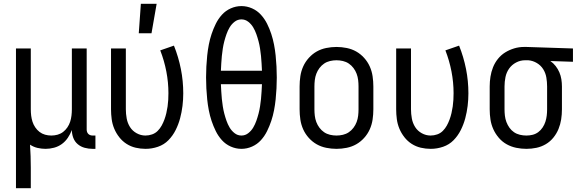

<svg xmlns="http://www.w3.org/2000/svg" viewBox="-20 -775 3040 1010"><path d="M64 215V-520H142V-200Q142 -183 144 -166.5Q146 -150 151 -134.5Q156 -119 165.5 -105Q175 -91 188 -81Q201 -71 217 -66.5Q233 -62 250 -62Q267 -62 283 -66.5Q299 -71 312 -81Q325 -91 334.5 -105Q344 -119 349 -134.5Q354 -150 356 -166.5Q358 -183 358 -200V-520H436V-93Q436 -87 438 -81Q440 -75 444.5 -70.5Q449 -66 455 -64Q461 -62 467 -62H482V8H467Q446 8 425.5 2.5Q405 -3 389 -16.5Q373 -30 365.5 -50Q358 -70 358 -91Q350 -70 337 -50.5Q324 -31 305.5 -17.5Q287 -4 264.5 2Q242 8 220 8Q198 8 177 3Q156 -2 138 -14Q140 16 141 46.5Q142 77 142 107V215Z M746 8Q719 8 693.5 2Q668 -4 646 -18Q624 -32 607.5 -53Q591 -74 581 -98Q571 -122 567.5 -148Q564 -174 564 -200V-520H642V-200Q642 -176 646.5 -151.5Q651 -127 664 -106.5Q677 -86 699 -74Q721 -62 745 -62Q763 -62 780 -68Q797 -74 809.5 -86.5Q822 -99 830.5 -114.5Q839 -130 845 -146.5Q851 -163 855 -180Q859 -197 861.5 -214.5Q864 -232 865 -249.5Q866 -267 866 -285Q866 -342 855 -399Q844 -456 823 -510L895 -535Q919 -475 931.5 -412Q944 -349 944 -284Q944 -251 940 -218Q936 -185 927.5 -153Q919 -121 904 -91Q889 -61 866 -37.5Q843 -14 811 -3Q779 8 746 8ZM710 -600 721 -755H804L777 -600Z M1250 8Q1221 8 1194 -4Q1167 -16 1147.5 -37.5Q1128 -59 1115 -85.5Q1102 -112 1093 -139Q1084 -166 1078.5 -194.5Q1073 -223 1070 -252Q1067 -281 1065.5 -310Q1064 -339 1064 -368Q1064 -396 1065.5 -425Q1067 -454 1070 -483Q1073 -512 1078.5 -540.5Q1084 -569 1093 -596Q1102 -623 1115 -649.5Q1128 -676 1147.5 -697.5Q1167 -719 1194 -731Q1221 -743 1250 -743Q1279 -743 1306 -731Q1333 -719 1352.5 -697.5Q1372 -676 1385 -650Q1398 -624 1407 -596.5Q1416 -569 1421.5 -540.5Q1427 -512 1430 -483Q1433 -454 1434.5 -425Q1436 -396 1436 -367Q1436 -339 1434.5 -310Q1433 -281 1430 -252Q1427 -223 1421.5 -194.5Q1416 -166 1407 -139Q1398 -112 1385 -85.5Q1372 -59 1352.5 -37.5Q1333 -16 1306 -4Q1279 8 1250 8ZM1142 -403H1358Q1357 -422 1356 -441.5Q1355 -461 1353 -480.5Q1351 -500 1348 -519.5Q1345 -539 1340 -558Q1335 -577 1328.5 -595.5Q1322 -614 1312 -631Q1302 -648 1286 -660.5Q1270 -673 1250 -673Q1230 -673 1214 -660.5Q1198 -648 1188 -631Q1178 -614 1171.5 -595.5Q1165 -577 1160 -558Q1155 -539 1152 -519.5Q1149 -500 1147 -480.5Q1145 -461 1144 -441.5Q1143 -422 1142 -403ZM1250 -62Q1270 -62 1286 -74.5Q1302 -87 1312 -104Q1322 -121 1328.5 -139.5Q1335 -158 1340 -177Q1345 -196 1348 -215.5Q1351 -235 1353 -254.5Q1355 -274 1356 -293.5Q1357 -313 1358 -332H1142Q1143 -313 1144 -293.5Q1145 -274 1147 -254.5Q1149 -235 1152 -215.5Q1155 -196 1160 -177Q1165 -158 1171.5 -139.5Q1178 -121 1188 -104Q1198 -87 1214 -74.5Q1230 -62 1250 -62Z M1750 8Q1723 8 1696 2.5Q1669 -3 1646 -16Q1623 -29 1604.5 -49.5Q1586 -70 1575 -94.5Q1564 -119 1560 -146Q1556 -173 1556 -200V-320Q1556 -347 1560 -374Q1564 -401 1575 -425.5Q1586 -450 1604.5 -470.5Q1623 -491 1646 -504Q1669 -517 1696 -522.5Q1723 -528 1750 -528Q1777 -528 1804 -522.5Q1831 -517 1854 -504Q1877 -491 1895.5 -470.5Q1914 -450 1925 -425.5Q1936 -401 1940 -374Q1944 -347 1944 -320V-200Q1944 -173 1940 -146Q1936 -119 1925 -94.5Q1914 -70 1895.5 -49.5Q1877 -29 1854 -16Q1831 -3 1804 2.5Q1777 8 1750 8ZM1750 -62Q1767 -62 1784 -66Q1801 -70 1815 -79.5Q1829 -89 1839.5 -103Q1850 -117 1856 -133Q1862 -149 1864 -166Q1866 -183 1866 -200V-320Q1866 -337 1864 -354Q1862 -371 1856 -387Q1850 -403 1839.5 -417Q1829 -431 1815 -440.5Q1801 -450 1784 -454Q1767 -458 1750 -458Q1733 -458 1716 -454Q1699 -450 1685 -440.5Q1671 -431 1660.5 -417Q1650 -403 1644 -387Q1638 -371 1636 -354Q1634 -337 1634 -320V-200Q1634 -183 1636 -166Q1638 -149 1644 -133Q1650 -117 1660.5 -103Q1671 -89 1685 -79.5Q1699 -70 1716 -66Q1733 -62 1750 -62Z M2246 8Q2219 8 2193.5 2Q2168 -4 2146 -18Q2124 -32 2107.5 -53Q2091 -74 2081 -98Q2071 -122 2067.5 -148Q2064 -174 2064 -200V-520H2142V-200Q2142 -176 2146.5 -151.5Q2151 -127 2164 -106.5Q2177 -86 2199 -74Q2221 -62 2245 -62Q2263 -62 2280 -68Q2297 -74 2309.5 -86.5Q2322 -99 2330.5 -114.5Q2339 -130 2345 -146.5Q2351 -163 2355 -180Q2359 -197 2361.5 -214.5Q2364 -232 2365 -249.5Q2366 -267 2366 -285Q2366 -342 2355 -399Q2344 -456 2323 -510L2395 -535Q2419 -475 2431.5 -412Q2444 -349 2444 -284Q2444 -251 2440 -218Q2436 -185 2427.5 -153Q2419 -121 2404 -91Q2389 -61 2366 -37.5Q2343 -14 2311 -3Q2279 8 2246 8Z M2749 8Q2722 8 2695.5 2.5Q2669 -3 2645.5 -16Q2622 -29 2604 -50Q2586 -71 2575 -95.5Q2564 -120 2560 -146.5Q2556 -173 2556 -200V-320Q2556 -346 2560 -371.5Q2564 -397 2573.5 -421Q2583 -445 2599.5 -465.5Q2616 -486 2638 -499.5Q2660 -513 2685 -520.5Q2710 -528 2736 -528H2750L2994 -520V-450L2875 -454Q2891 -443 2903 -427.5Q2915 -412 2922.5 -394.5Q2930 -377 2933 -358Q2936 -339 2936 -320V-200Q2936 -173 2932 -147Q2928 -121 2918 -96.5Q2908 -72 2891 -51Q2874 -30 2851 -16.5Q2828 -3 2802 2.5Q2776 8 2749 8ZM2749 -62Q2766 -62 2782 -66Q2798 -70 2811.5 -80Q2825 -90 2834.5 -104.5Q2844 -119 2849 -134.5Q2854 -150 2856 -166.5Q2858 -183 2858 -200V-320Q2858 -344 2854 -367.5Q2850 -391 2837.5 -411Q2825 -431 2804 -443.5Q2783 -456 2759 -458H2742Q2717 -458 2694.5 -446Q2672 -434 2658 -414Q2644 -394 2639 -369.5Q2634 -345 2634 -320V-200Q2634 -183 2636 -166Q2638 -149 2644 -133Q2650 -117 2660 -103Q2670 -89 2684 -79.5Q2698 -70 2715 -66Q2732 -62 2749 -62Z"/></svg>

Font: Iosevka Term
Style: Regular
Weight: 400
Monospace: yes
Designer: Belleve Invis
Foundry: Belleve Invis
Version: Version 30.0.1